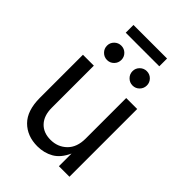

<svg xmlns="http://www.w3.org/2000/svg" viewBox="-251 -979 1094 1094"><g transform="rotate(45 295.5 -432.0)"><path d="M262.2 6.8Q179.7 6.8 128.4 -44.4Q77.1 -95.7 77.1 -199.2V-545.9H165V-206.5Q165 -143.6 198.2 -107.9Q231.4 -72.3 288.6 -72.3Q347.2 -72.3 386.5 -110.6Q425.8 -148.9 425.8 -218.8V-545.9H514.2V0H429.2V-102.1Q402.3 -42.5 359.1 -17.8Q315.9 6.8 262.2 6.8ZM431.2 -869.6V-807.1H160.6V-869.6ZM195.3 -621.6Q171.4 -621.6 154.3 -638.7Q137.2 -655.8 137.2 -679.7Q137.2 -703.6 154.3 -720.5Q171.4 -737.3 195.3 -737.3Q219.2 -737.3 236.1 -720.5Q252.9 -703.6 252.9 -679.7Q252.9 -655.8 236.1 -638.7Q219.2 -621.6 195.3 -621.6ZM400.9 -621.6Q377 -621.6 359.9 -638.7Q342.8 -655.8 342.8 -679.7Q342.8 -703.6 359.9 -720.5Q377 -737.3 400.9 -737.3Q424.8 -737.3 441.7 -720.5Q458.5 -703.6 458.5 -679.7Q458.5 -655.8 441.7 -638.7Q424.8 -621.6 400.9 -621.6Z"/></g></svg>

Font: Inter-Regular
Style: Regular
Weight: 400
Designer: Rasmus Andersson
Foundry: rsms
Version: Version 4.000;git-a52131595